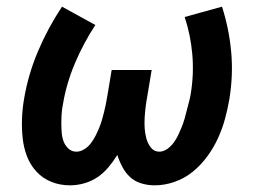

<svg xmlns="http://www.w3.org/2000/svg" viewBox="-20 -548 790 576"><path d="M444 8Q423 8 403.5 2Q384 -4 370.5 -16.5Q357 -29 347.5 -46.5Q338 -64 332 -83Q320 -64 305.5 -46.5Q291 -29 272.5 -16.5Q254 -4 232.5 2Q211 8 190 8Q160 8 134 -2.5Q108 -13 89.5 -33Q71 -53 61 -79Q51 -105 48 -133.5Q45 -162 46 -191.5Q47 -221 52 -250Q64 -323 93.5 -393Q123 -463 166 -528L266 -473Q230 -418 204.5 -357.5Q179 -297 169 -236Q166 -222 165 -207.5Q164 -193 164 -179Q164 -165 165 -151Q166 -137 170.5 -124.5Q175 -112 185 -102.5Q195 -93 209 -93Q221 -93 232.5 -100Q244 -107 252 -117.5Q260 -128 266 -139.5Q272 -151 277 -163Q282 -175 285.5 -187Q289 -199 292 -211Q295 -223 297.5 -235.5Q300 -248 302 -260L315 -338H435L422 -260Q419 -244 417 -228Q415 -212 414 -195.5Q413 -179 414 -163.5Q415 -148 419 -133Q423 -118 432.5 -105.5Q442 -93 458 -93Q470 -93 481.5 -101Q493 -109 501 -120Q509 -131 514.5 -142.5Q520 -154 525 -166.5Q530 -179 533.5 -191Q537 -203 540 -215.5Q543 -228 546.5 -240.5Q550 -253 552 -265Q562 -325 557 -384Q552 -443 534 -497L646 -528Q667 -463 673.5 -393Q680 -323 668 -250Q663 -221 655 -191.5Q647 -162 634 -133.5Q621 -105 602 -79Q583 -53 558.5 -33Q534 -13 504 -2.5Q474 8 444 8Z"/></svg>

Font: Iosevka Aile
Style: Bold Italic
Weight: 700
Italic angle: -9°
Designer: Belleve Invis
Foundry: Belleve Invis
Version: Version 28.0.1; ttfautohint (v1.8.4)